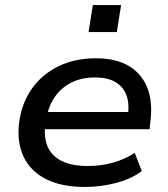

<svg xmlns="http://www.w3.org/2000/svg" viewBox="-20 -732 665 761"><path d="M317 9Q224 9 162.5 -22Q101 -53 73.5 -111Q46 -169 56 -247Q66 -323 106 -380Q146 -437 211 -469Q276 -501 360 -501Q440 -501 491.5 -470Q543 -439 564.5 -382.5Q586 -326 576 -250L573 -220H137L147 -288H508L486 -270Q494 -319 481.5 -353.5Q469 -388 438 -406.5Q407 -425 356 -425Q303 -425 262.5 -404.5Q222 -384 197 -347.5Q172 -311 164 -263L161 -248Q152 -193 167.5 -154Q183 -115 223.5 -94.5Q264 -74 328 -74Q379 -74 426.5 -87Q474 -100 514 -126L542 -54Q501 -23 440.5 -7Q380 9 317 9ZM331 -605 348 -712H460L443 -605Z"/></svg>

Font: Nunito Sans 10pt SemiExpanded SemiBold
Style: Italic
Weight: 600
Width: 6
Italic angle: -9°
Designer: Vernon Adams
Foundry: Vernon Adams
Version: Version 3.101;gftools[0.9.27]